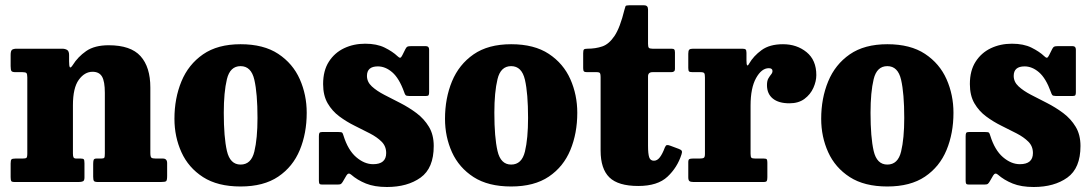

<svg xmlns="http://www.w3.org/2000/svg" viewBox="-20 -710 4254 749"><path d="M68 -428.5H41Q28 -428.5 24.8 -432.8Q21.5 -437 21.5 -452V-496Q21.5 -511.5 27 -515.8Q32.5 -520 46 -520H222.5Q234 -520 241.8 -515.2Q249.5 -510.5 249.5 -495.5V-471Q249.5 -452 252.5 -447.8Q255.5 -443.5 264 -456.5Q283.5 -488 316.2 -510.8Q349 -533.5 404 -533.5Q490 -533.5 528.2 -491Q566.5 -448.5 566.5 -368.5V-113.5Q566.5 -98.5 570.5 -95Q574.5 -91.5 587.5 -91.5H615.5Q632 -91.5 632 -73.5V-23.5Q632 -6.5 628 -3.2Q624 0 608 0H362Q349.5 0 346.5 -4Q343.5 -8 343.5 -21V-70Q343.5 -80 345.2 -85.8Q347 -91.5 356.5 -91.5H375Q384.5 -91.5 386.8 -94.8Q389 -98 389 -111.5V-348Q389 -392.5 378 -411.2Q367 -430 341 -430Q310 -430 287.2 -398.5Q264.5 -367 264.5 -299.5V-111Q264.5 -100 267 -95.8Q269.5 -91.5 278 -91.5H295Q304 -91.5 306.8 -88.5Q309.5 -85.5 309.5 -73V-17.5Q309.5 -5.5 303.8 -2.8Q298 0 287 0H37Q26 0 23.8 -3.8Q21.5 -7.5 21.5 -19.5V-72Q21.5 -85 24.8 -88.2Q28 -91.5 40.5 -91.5H67.5Q79 -91.5 82.8 -94Q86.5 -96.5 86.5 -111V-408Q86.5 -421.5 83 -425Q79.5 -428.5 68 -428.5Z M660.5 -246.5Q660.5 -326.5 687.8 -392.5Q715 -458.5 772 -498Q829 -537.5 918.5 -537.5Q1008.5 -537.5 1065.5 -499.8Q1122.5 -462 1149.5 -401Q1176.5 -340 1176.5 -270Q1176.5 -190 1149.5 -124.8Q1122.5 -59.5 1065.5 -21Q1008.5 17.5 918.5 17.5Q829 17.5 772 -19.2Q715 -56 687.8 -116.2Q660.5 -176.5 660.5 -246.5ZM853 -270Q853 -174.5 865.2 -121.2Q877.5 -68 918.5 -68Q960 -68 972.2 -118.8Q984.5 -169.5 984.5 -250Q984.5 -345.5 972.2 -398.8Q960 -452 918.5 -452Q877.5 -452 865.2 -401.2Q853 -350.5 853 -270Z M1556.5 -351Q1537 -405 1510.2 -428Q1483.5 -451 1454 -451Q1411.5 -451 1411.5 -414Q1411.5 -390.5 1430.5 -373Q1449.5 -355.5 1479 -340.2Q1508.5 -325 1541.8 -308Q1575 -291 1604.8 -268.8Q1634.5 -246.5 1653.2 -215.5Q1672 -184.5 1672 -140.5Q1672 -54 1620.8 -17.2Q1569.5 19.5 1489.5 19.5Q1441 19.5 1407.5 6Q1374 -7.5 1349.5 -29Q1339 -38 1331.5 -25.5L1317.5 -1.5Q1314 4.5 1310.5 7.2Q1307 10 1296.5 10H1237Q1228.5 10 1226.2 6.8Q1224 3.5 1224 -5.5V-178.5Q1224 -187.5 1226 -191.2Q1228 -195 1236.5 -195H1300Q1312 -195 1314.8 -192.5Q1317.5 -190 1320 -181Q1337.5 -124.5 1369.5 -97Q1401.5 -69.5 1435.5 -69.5Q1486.5 -69.5 1486.5 -113Q1486.5 -139.5 1468.8 -157.2Q1451 -175 1423 -189.5Q1395 -204 1363.5 -219.5Q1332 -235 1304 -255.8Q1276 -276.5 1258.2 -307Q1240.5 -337.5 1240.5 -382Q1240.5 -434.5 1262.8 -469.2Q1285 -504 1322.2 -521.8Q1359.5 -539.5 1404.5 -539.5Q1450 -539.5 1480.8 -524.2Q1511.5 -509 1530.5 -491Q1537 -484.5 1541 -484.8Q1545 -485 1549.5 -494.5L1561.5 -518.5Q1565 -525.5 1568.8 -527.8Q1572.5 -530 1583.5 -530H1641.5Q1654 -530 1654 -516.5V-350Q1654 -342 1652 -338.8Q1650 -335.5 1641.5 -335.5H1576.5Q1565 -335.5 1562 -339.2Q1559 -343 1556.5 -351Z M1716 -246.5Q1716 -326.5 1743.2 -392.5Q1770.5 -458.5 1827.5 -498Q1884.5 -537.5 1974 -537.5Q2064 -537.5 2121 -499.8Q2178 -462 2205 -401Q2232 -340 2232 -270Q2232 -190 2205 -124.8Q2178 -59.5 2121 -21Q2064 17.5 1974 17.5Q1884.5 17.5 1827.5 -19.2Q1770.5 -56 1743.2 -116.2Q1716 -176.5 1716 -246.5ZM1908.5 -270Q1908.5 -174.5 1920.8 -121.2Q1933 -68 1974 -68Q2015.5 -68 2027.8 -118.8Q2040 -169.5 2040 -250Q2040 -345.5 2027.8 -398.8Q2015.5 -452 1974 -452Q1933 -452 1920.8 -401.2Q1908.5 -350.5 1908.5 -270Z M2638.5 -107.5Q2622.5 -57 2584 -20.8Q2545.5 15.5 2470 15.5Q2391.5 15.5 2357.2 -18Q2323 -51.5 2323 -122.5V-409.5Q2323 -420 2320.8 -424.2Q2318.5 -428.5 2308 -428.5H2270Q2261 -428.5 2258 -431.5Q2255 -434.5 2255 -444V-502.5Q2255 -514 2258 -517Q2261 -520 2272 -520Q2303.5 -520 2329.8 -529Q2356 -538 2377.5 -570.2Q2399 -602.5 2416 -672Q2418.5 -682 2420.2 -685.8Q2422 -689.5 2435.5 -689.5H2492Q2508 -689.5 2508 -673.5V-539Q2508 -527.5 2511 -523.8Q2514 -520 2525 -520H2599.5Q2607.5 -520 2610.2 -517Q2613 -514 2613 -505.5V-440.5Q2613 -428.5 2598.5 -428.5H2525.5Q2508 -428.5 2508 -412V-141.5Q2508 -110 2512.5 -96.5Q2517 -83 2531 -83Q2544 -83 2554.2 -96.5Q2564.5 -110 2573.5 -134.5Q2577 -143 2581.5 -144Q2586 -145 2595 -141.5L2628.5 -129Q2638 -125.5 2639.8 -120.8Q2641.5 -116 2638.5 -107.5Z M2730 -407.5Q2730 -420 2727.5 -424.2Q2725 -428.5 2713 -428.5H2682.5Q2671.5 -428.5 2668.2 -431.2Q2665 -434 2665 -445V-500.5Q2665 -512.5 2668.8 -516.2Q2672.5 -520 2683.5 -520H2875.5Q2885 -520 2888.5 -517.2Q2892 -514.5 2892 -504V-474.5Q2892 -442.5 2902.5 -462Q2919.5 -491.5 2951 -514.5Q2982.5 -537.5 3034.5 -537.5Q3088.5 -537.5 3126.5 -506.5Q3164.5 -475.5 3164.5 -417Q3164.5 -393 3153 -367.2Q3141.5 -341.5 3118.2 -324.2Q3095 -307 3059.5 -307Q3017.5 -307 2994.8 -325.5Q2972 -344 2972 -378Q2972 -395 2977.5 -404.2Q2983 -413.5 2988.2 -419.8Q2993.5 -426 2993.5 -433Q2993.5 -444 2979 -444Q2951 -444 2929.5 -405.5Q2908 -367 2908 -298V-110Q2908 -98 2911.2 -94.8Q2914.5 -91.5 2927 -91.5H2960Q2969.5 -91.5 2971.5 -88Q2973.5 -84.5 2973.5 -75V-19Q2973.5 -8 2971.2 -4Q2969 0 2958.5 0H2685Q2674 0 2669.5 -3.5Q2665 -7 2665 -18.5V-77Q2665 -87 2669 -89.2Q2673 -91.5 2683 -91.5H2709Q2721.5 -91.5 2725.8 -94.5Q2730 -97.5 2730 -109.5Z M3183.5 -246.5Q3183.5 -326.5 3210.8 -392.5Q3238 -458.5 3295 -498Q3352 -537.5 3441.5 -537.5Q3531.5 -537.5 3588.5 -499.8Q3645.5 -462 3672.5 -401Q3699.5 -340 3699.5 -270Q3699.5 -190 3672.5 -124.8Q3645.5 -59.5 3588.5 -21Q3531.5 17.5 3441.5 17.5Q3352 17.5 3295 -19.2Q3238 -56 3210.8 -116.2Q3183.5 -176.5 3183.5 -246.5ZM3376 -270Q3376 -174.5 3388.2 -121.2Q3400.5 -68 3441.5 -68Q3483 -68 3495.2 -118.8Q3507.5 -169.5 3507.5 -250Q3507.5 -345.5 3495.2 -398.8Q3483 -452 3441.5 -452Q3400.5 -452 3388.2 -401.2Q3376 -350.5 3376 -270Z M4079.5 -351Q4060 -405 4033.2 -428Q4006.5 -451 3977 -451Q3934.5 -451 3934.5 -414Q3934.5 -390.5 3953.5 -373Q3972.5 -355.5 4002 -340.2Q4031.5 -325 4064.8 -308Q4098 -291 4127.8 -268.8Q4157.5 -246.5 4176.2 -215.5Q4195 -184.5 4195 -140.5Q4195 -54 4143.8 -17.2Q4092.5 19.5 4012.5 19.5Q3964 19.5 3930.5 6Q3897 -7.5 3872.5 -29Q3862 -38 3854.5 -25.5L3840.5 -1.5Q3837 4.5 3833.5 7.2Q3830 10 3819.5 10H3760Q3751.5 10 3749.2 6.8Q3747 3.5 3747 -5.5V-178.5Q3747 -187.5 3749 -191.2Q3751 -195 3759.5 -195H3823Q3835 -195 3837.8 -192.5Q3840.5 -190 3843 -181Q3860.5 -124.5 3892.5 -97Q3924.5 -69.5 3958.5 -69.5Q4009.5 -69.5 4009.5 -113Q4009.5 -139.5 3991.8 -157.2Q3974 -175 3946 -189.5Q3918 -204 3886.5 -219.5Q3855 -235 3827 -255.8Q3799 -276.5 3781.2 -307Q3763.5 -337.5 3763.5 -382Q3763.5 -434.5 3785.8 -469.2Q3808 -504 3845.2 -521.8Q3882.5 -539.5 3927.5 -539.5Q3973 -539.5 4003.8 -524.2Q4034.5 -509 4053.5 -491Q4060 -484.5 4064 -484.8Q4068 -485 4072.5 -494.5L4084.5 -518.5Q4088 -525.5 4091.8 -527.8Q4095.5 -530 4106.5 -530H4164.5Q4177 -530 4177 -516.5V-350Q4177 -342 4175 -338.8Q4173 -335.5 4164.5 -335.5H4099.5Q4088 -335.5 4085 -339.2Q4082 -343 4079.5 -351Z"/></svg>

Font: Besley* Narrow Heavy
Style: Regular
Weight: 800
Width: 4
Designer: Owen Earl
Foundry: indestructible type*
Version: Version 3.000; ttfautohint (v1.8.3)